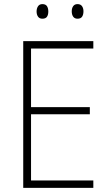

<svg xmlns="http://www.w3.org/2000/svg" viewBox="-20 -914 530 934"><path d="M434 0H93V-714H434V-678H131V-393H417V-358H131V-36H434ZM158 -858Q158 -873 165 -883.5Q172 -894 186 -894Q202 -894 208.5 -884Q215 -874 215 -858Q215 -842 208.5 -832.5Q202 -823 186 -823Q172 -823 165 -833Q158 -843 158 -858ZM329 -859Q329 -874 336 -884Q343 -894 357 -894Q372 -894 379 -884Q386 -874 386 -859Q386 -843 379.5 -833Q373 -823 357 -823Q343 -823 336 -833Q329 -843 329 -859Z"/></svg>

Font: Noto Sans Arabic UI SmCn XLt
Style: Regular
Weight: 200
Width: 4
Designer: Monotype Design Team, Nadine Chahine and Nizar Qandah
Foundry: Monotype Imaging Inc.
Version: Version 2.010; ttfautohint (v1.8.4.7-5d5b)